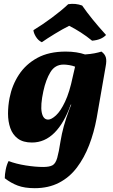

<svg xmlns="http://www.w3.org/2000/svg" viewBox="-20 -737 593 1005"><path d="M162 248Q109 248 73 234.5Q37 221 5 196Q5 176 10 150.5Q15 125 25 106Q64 121 115 129Q166 137 206 137Q239 137 255 128Q271 119 279.5 89.5Q288 60 297 1Q303 -36 314 -76.5Q325 -117 345 -170L353 -189H350Q316 -93 265 -42Q214 9 147 9Q101 9 73.5 -11.5Q46 -32 34 -66.5Q22 -101 22 -142Q22 -183 30 -224Q43 -291 79 -346Q115 -401 175.5 -434Q236 -467 324 -467Q354 -467 379.5 -463Q405 -459 425 -452Q454 -454 474.5 -458Q495 -462 511 -467Q529 -454 534 -436.5Q539 -419 533 -389L486 -119Q472 -43 446.5 23Q421 89 382.5 140Q344 191 289 219.5Q234 248 162 248ZM207 -260Q191 -186 198.5 -148.5Q206 -111 232 -111Q249 -111 273 -133Q297 -155 320.5 -204.5Q344 -254 361 -336L373 -388Q361 -393 343.5 -396Q326 -399 313 -399Q268 -399 244 -359.5Q220 -320 207 -260ZM199 -516Q180 -525 168 -544.5Q156 -564 155 -579Q201 -607 251 -644Q301 -681 337 -715Q375 -721 410 -708Q435 -672 465.5 -634.5Q496 -597 535 -554Q511 -528 462 -524Q434 -547 403 -567Q372 -587 342 -602Q308 -585 267 -560Q226 -535 199 -516Z"/></svg>

Font: Vollkorn ExtraBold
Style: Italic
Weight: 800
Italic angle: -11°
Designer: Friedrich Althausen
Foundry: Friedrich Althausen
Version: Version 5.000; ttfautohint (v1.8.3)